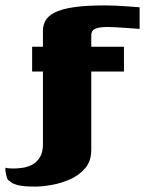

<svg xmlns="http://www.w3.org/2000/svg" viewBox="-98 -525 547 711"><path d="M-68 142Q-70 140 -73 130.5Q-76 121 -77.5 110Q-79 99 -77 96Q-73 98 -62.5 98.5Q-52 99 -47 99Q-34 99 -15.5 96.5Q3 94 20 85.5Q37 77 49 58.5Q61 40 61 10Q61 -24 61 -48.5Q61 -73 61 -93.5Q61 -114 61 -136Q61 -158 61 -187.5Q61 -217 61 -260Q54 -260 41.5 -260Q29 -260 21 -260Q21 -262 21 -275.5Q21 -289 21 -306Q21 -323 21 -336.5Q21 -350 21 -352Q29 -352 41.5 -352Q54 -352 61 -352Q61 -367 61 -382Q61 -397 61 -412Q61 -431 70 -448Q79 -465 103.5 -478Q128 -491 173 -498Q218 -505 291 -505Q308 -505 329.5 -504Q351 -503 372 -501.5Q393 -500 406 -499Q419 -498 419 -498Q419 -463 419 -446.5Q419 -430 419 -425Q419 -420 419 -418Q419 -418 405 -419Q391 -420 371 -421.5Q351 -423 332 -424Q313 -425 302 -425Q275 -425 262 -421Q249 -417 244.5 -410.5Q240 -404 240 -393Q240 -382 240 -373Q240 -364 240 -352Q269 -352 301 -352Q333 -352 361 -352Q361 -350 361 -336.5Q361 -323 361 -306Q361 -289 361 -275.5Q361 -262 361 -260Q333 -260 301 -260Q269 -260 240 -260Q240 -188 240 -138.5Q240 -89 240 -49.5Q240 -10 240 30Q240 72 217 98.5Q194 125 160.5 139.5Q127 154 92.5 160Q58 166 33 166Q-12 166 -32 160.5Q-52 155 -58 149Q-64 143 -68 142Z"/></svg>

Font: Genos ExtraBold
Style: Regular
Weight: 800
Designer: Robert E. Leuschke
Foundry: Robert E. Leuschke
Version: Version 1.010